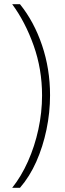

<svg xmlns="http://www.w3.org/2000/svg" viewBox="-20 -735 309 913"><path d="M218 -282Q218 -200 201 -118.5Q184 -37 152.5 34Q121 105 75 158H38Q81 104 113 32.5Q145 -39 162.5 -120Q180 -201 180 -281Q180 -406 140 -518.5Q100 -631 38 -715H75Q142 -632 180 -519.5Q218 -407 218 -282Z"/></svg>

Font: Noto Sans Lao ExtraCondensed ExtraLight
Style: Regular
Weight: 200
Width: 2
Designer: Monotype Design Team
Foundry: Monotype Imaging Inc.
Version: Version 2.003; ttfautohint (v1.8.4.7-5d5b)